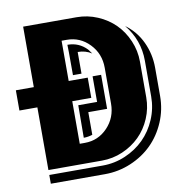

<svg xmlns="http://www.w3.org/2000/svg" viewBox="-79 -712 779 844"><g transform="rotate(-10 310.0 -289.5)"><path d="M342.8 -257.8V-372.1H380.9V-220.2H296.9V-119.1Q276.9 -112.8 258.8 -112.8H257.8Q258.8 -178.7 258.8 -257.8ZM80.1 0V-279.8H0V-370.1H80.1V-640.1H318.8Q367.2 -640.1 411.9 -621.1Q456.5 -602.1 488.8 -569.8Q521 -537.6 540 -492.9Q559.1 -448.2 559.1 -399.9V-240.2Q559.1 -191.4 540 -146.7Q521 -102.1 488.5 -70.1Q456.1 -38.1 411.9 -19Q367.7 0 318.8 0ZM258.8 -549.8H235.8V-370.1H320.8V-279.8H235.8V-89.8H258.8Q318.4 -89.8 360.1 -133.5Q401.9 -177.2 401.9 -240.2V-399.9Q401.9 -462.9 360.1 -506.3Q318.4 -549.8 258.8 -549.8ZM522 -564.9Q569.8 -530.3 595 -476.3Q620.1 -422.4 620.1 -361.8V-235.8Q620.1 -174.8 596.7 -119.9Q573.2 -64.9 533.4 -25.4Q493.7 14.2 438.2 37.6Q382.8 61 321.8 61H80.1V22H318.8Q372.1 22 420.4 1.2Q468.8 -19.5 504.2 -54.7Q539.6 -89.8 560.3 -138.4Q581.1 -187 581.1 -240.2V-399.9Q581.1 -492.2 522 -564.9ZM258.8 -392.1Q258.8 -527.8 257.8 -527.8H258.8Q309.1 -527.8 344.2 -491.2L358.9 -471.2Q331.5 -488.8 296.9 -488.8V-392.1Z"/></g></svg>

Font: Laconic
Style: Shadow
Weight: 900
Width: 6
Designer: Robby Woodard
Version: Version 1.000